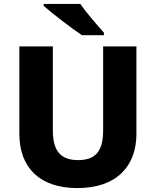

<svg xmlns="http://www.w3.org/2000/svg" viewBox="-20 -951 796 981"><path d="M390 -931H203V-921C246 -883 347 -805 399 -771H511V-784C478 -821 421 -886 390 -931ZM677 -267V-714H507V-286C507 -179 469 -133 379 -133C294 -133 250 -175 250 -285V-714H79V-266C79 -95 183 10 375 10C578 10 677 -104 677 -267Z"/></svg>

Font: Noto Sans Arabic ExtBd
Style: Regular
Weight: 800
Designer: Monotype Design Team, Nadine Chahine, Nizar Qandah and Khaled Hosny
Foundry: Monotype Imaging Inc.
Version: Version 2.012